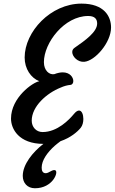

<svg xmlns="http://www.w3.org/2000/svg" viewBox="-20 -779 625 1046"><path d="M40 -132.8C40 -77.1 82 4.4 216.3 4.9C157.7 50.3 104 117.2 104 179.2C104 217.3 128.9 246.6 170.4 246.6C267.1 246.6 300.3 158.2 281.7 148.9C267.1 141.6 246.6 164.6 229.5 164.6C212.4 164.6 207 151.4 207 134.3C207 93.8 238.8 50.3 278.3 15.1C286.6 7.8 297.9 -1 309.6 -9.8C363.8 -28.3 401.4 -60.1 419.9 -83C429.7 -95.2 434.1 -113.3 434.1 -130.9C434.1 -154.8 425.8 -176.8 410.6 -176.8C402.8 -176.8 393.6 -171.4 382.8 -158.2C357.4 -127.4 293 -59.6 211.9 -59.6C176.8 -59.6 152.8 -87.4 152.8 -121.6C152.8 -199.2 233.9 -271.5 310.5 -301.8C328.6 -310.1 346.7 -314.9 362.8 -316.4C373.5 -316.9 379.4 -326.2 379.4 -337.4C379.4 -357.4 361.3 -384.8 321.8 -384.8C309.1 -384.8 293.5 -381.8 275.9 -375C249 -370.1 219.2 -394 219.2 -440.4C219.2 -545.9 330.6 -691.9 460.4 -691.9C494.6 -691.9 509.3 -676.8 509.3 -650.9C509.3 -605 444.8 -559.1 386.2 -518.6C380.9 -514.6 373.5 -508.3 373.5 -495.6C373.5 -470.7 403.8 -439 439.5 -442.4C497.6 -447.3 585 -546.9 585 -629.4C585 -689 548.3 -759.3 423.8 -759.3C255.9 -759.3 114.3 -606 114.3 -465.8C114.3 -403.8 148.4 -354.5 194.3 -336.4C159.2 -331.1 40 -247.6 40 -132.8Z"/></svg>

Font: Courgette
Style: Regular
Weight: 400
Designer: Karolina Lach
Foundry: Karolina Lach
Version: Version 1.002